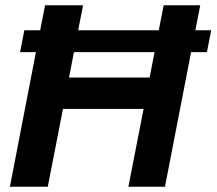

<svg xmlns="http://www.w3.org/2000/svg" viewBox="-20 -708 821 728"><path d="M466.8 0 524.4 -294.9H218.8L161.1 0H17.6L116.2 -510.3H56.2L72.3 -593.3H132.3L150.9 -688H294.9L276.4 -593.3H582L600.6 -688H739.3L720.7 -593.3H780.8L764.6 -510.3H704.6L605.5 0ZM547.4 -414.1 565.9 -510.3H260.3L241.7 -414.1Z"/></svg>

Font: Liberation Sans
Style: Bold Italic
Weight: 700
Italic angle: -12°
Designer: Steve Matteson
Foundry: Ascender Corporation
Version: Version 2.1.5